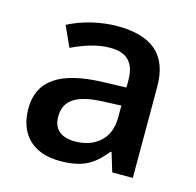

<svg xmlns="http://www.w3.org/2000/svg" viewBox="-87 -640 754 740"><g transform="rotate(15 290.0 -270.0)"><path d="M502 0V-363.8C502 -492.2 431.2 -549.8 293.9 -549.8C263.2 -549.8 230 -545.9 195.3 -538.1C160.6 -529.8 128.4 -518.1 99.1 -502.9L136.2 -420.9C183.1 -442.9 233.9 -461.9 289.1 -461.9C356.9 -461.9 388.2 -427.7 388.2 -358.9V-330.1L294.9 -327.1C125.5 -321.8 43.9 -266.1 43.9 -154.8C43.9 -49.8 106.9 9.8 212.9 9.8C254.4 9.8 288.1 3.9 314.5 -8.3C340.8 -20 367.2 -42.5 393.1 -75.2H397L419.9 0ZM249 -78.1C191.9 -78.1 163.1 -105.5 163.1 -153.8C163.1 -220.2 210 -251 317.9 -254.9L387.2 -257.8V-210.9C387.2 -168.9 374.5 -136.2 349.6 -113.3C324.2 -89.8 290.5 -78.1 249 -78.1Z"/></g></svg>

Font: Sahel SemiBold
Style: Bold
Weight: 600
Foundry: Saber Rastikerdar (saber.rastikerdar@gmail.com)
Version: Version 3.4.0